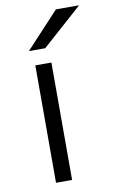

<svg xmlns="http://www.w3.org/2000/svg" viewBox="-84 -777 490 823"><g transform="rotate(-10 160.5 -366.0)"><path d="M91.5 0V-511H161.5V0ZM75 -576 220 -732H321L146 -576Z"/></g></svg>

Font: Overpass Light
Style: Regular
Weight: 300
Designer: Delve Withrington, Dave Bailey, Thomas Jockin
Foundry: Delve Fonts LLC
Version: Version 4.000; ttfautohint (v1.8.3)